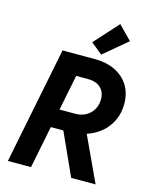

<svg xmlns="http://www.w3.org/2000/svg" viewBox="-138 -1052 921 1143"><g transform="rotate(15 323.0 -480.0)"><path d="M167 -719.7H368.7Q436.5 -719.7 490 -694.3Q543.5 -668.9 574 -620.8Q604.5 -572.8 604.5 -506.3Q604.5 -451.7 583.5 -405.8Q562.5 -359.9 524.2 -327.1Q485.8 -294.4 434.6 -277.3L563.5 0H413.1L294.9 -260.7H217.8L165.5 0H22.9ZM325.2 -812.5 458.5 -960 540.5 -876.5 395.5 -754.9ZM336.9 -375Q374.5 -375 403.3 -391.1Q432.1 -407.2 447.8 -435.1Q463.4 -462.9 463.4 -497.1Q463.4 -543.9 434.6 -569.1Q405.8 -594.2 360.8 -594.2H284.7L240.7 -375Z"/></g></svg>

Font: Reddit Sans Chocolate
Style: Bold Italic
Weight: 700
Italic angle: -11.25°
Designer: Stephen Hutchings
Version: Version 1.013